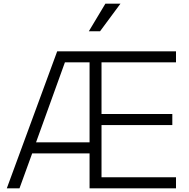

<svg xmlns="http://www.w3.org/2000/svg" viewBox="-20 -1024 1026 1044"><path d="M524 -854 635 -1004H553L463 -854ZM86 0 155 -190H467V0H937V-60H532V-344H917V-404H532V-685H937V-745H291L17 0ZM333 -685H467V-250H176Z"/></svg>

Font: Plus Jakarta Sans Light
Style: Regular
Weight: 300
Designer: Gumpita Rahayu
Foundry: Tokotype
Version: Version 2.071;gftools[0.9.30]